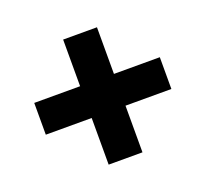

<svg xmlns="http://www.w3.org/2000/svg" viewBox="-92 -712 753 704"><g transform="rotate(-20 284.5 -360.0)"><path d="M219 -116V-298H40V-422H219V-604H351V-422H530V-298H351V-116Z"/></g></svg>

Font: Golos Text SemiBold
Style: Regular
Weight: 600
Designer: A.Korolkova, Vitaly Kuzmin
Foundry: ParaType Ltd
Version: Version 2.004